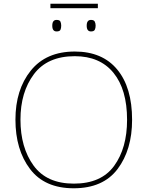

<svg xmlns="http://www.w3.org/2000/svg" viewBox="-20 -1002 794 1032"><path d="M690 -358Q690 -532 610 -628.5Q530 -725 382 -725Q228 -725 145.5 -622.5Q63 -520 63 -359Q63 -197 141.5 -93.5Q220 10 376 10Q534 10 612 -93.5Q690 -197 690 -358ZM90 -359Q90 -507 162.5 -603.5Q235 -700 382 -700Q517 -700 590 -610.5Q663 -521 663 -358Q663 -206 593.5 -110.5Q524 -15 377 -15Q231 -15 160.5 -112Q90 -209 90 -359ZM506 -982H251V-958H506ZM469 -895Q446 -895 446 -864Q446 -833 469 -833Q485 -833 489.5 -842Q494 -851 494 -864Q494 -876 489.5 -885.5Q485 -895 469 -895ZM284 -895Q261 -895 261 -864Q261 -833 284 -833Q301 -833 305 -842Q309 -851 309 -864Q309 -876 305 -885.5Q301 -895 284 -895Z"/></svg>

Font: Noto Sans UI Thin
Style: Regular
Weight: 250
Designer: Monotype Design Team
Foundry: Monotype Imaging Inc.
Version: Version 1.901